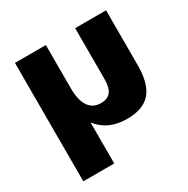

<svg xmlns="http://www.w3.org/2000/svg" viewBox="-163 -686 991 1011"><g transform="rotate(-30 333.0 -180.0)"><path d="M613 -540V-207Q613 -94 567.5 -41.5Q522 11 425 11Q309 11 247.5 -68.5Q186 -148 186 -300L185 -359L247 -278Q247 -204 272.5 -167Q298 -130 346 -130Q387 -130 406 -154Q425 -178 425 -232V-540ZM247 -540V-151V180H59V-540Z"/></g></svg>

Font: Pathway Extreme SemiCondensed ExtraBold
Style: Regular
Weight: 800
Width: 4
Version: Version 1.001;gftools[0.9.26]